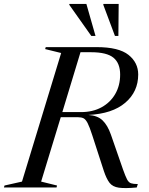

<svg xmlns="http://www.w3.org/2000/svg" viewBox="-59 -955 758 978"><path d="M150.5 -30 231.5 -10 229 0H-39L-36 -10L53 -30L252.5 -685L171 -705L174 -715H433Q546 -715 595.5 -675.5Q645 -636 645 -575.5Q645 -488 579.2 -431.8Q513.5 -375.5 391 -369.5Q437.5 -366.5 463.2 -342Q489 -317.5 506 -269L567.5 -92Q580 -57 588.2 -41.2Q596.5 -25.5 608.5 -21.5Q620.5 -17.5 643 -17.5L637.5 0Q577.5 5.5 546.2 1Q515 -3.5 499.2 -23.5Q483.5 -43.5 470 -84L411 -266Q397.5 -308 387.5 -327.5Q377.5 -347 366.5 -352.5Q355.5 -358 337.5 -358H250.5ZM353.5 -384Q413.5 -384 458.2 -408.5Q503 -433 528 -476.2Q553 -519.5 553 -575Q553 -633 519 -661Q485 -689 405 -689H351L258.5 -384ZM427.5 -772H406L293.5 -931L295 -935H381ZM544 -772H526.5L467 -931L468 -935H545.5Z"/></svg>

Font: Newsreader Display
Style: Italic
Weight: 400
Italic angle: -17°
Designer: Hugues Gentile
Foundry: Production Type
Version: Version 1.001